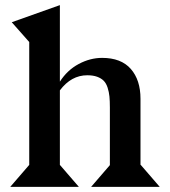

<svg xmlns="http://www.w3.org/2000/svg" viewBox="-20 -730 664 750"><path d="M213.9 -710V-411.1Q242.7 -456.1 287.4 -480Q332 -503.9 378.9 -503.9Q453.1 -503.9 491 -460.7Q528.8 -417.5 528.8 -344.2V-85.9H529.8L604 0H335.9L409.2 -85V-310.1Q409.2 -335.4 407.5 -353Q405.8 -370.6 400.4 -387.5Q395 -404.3 385.3 -414.3Q375.5 -424.3 359.4 -430.2Q343.3 -436 320.8 -436Q258.3 -436 213.9 -377V-85.9L288.1 0H20L94.2 -85.9V-565.9L25.9 -643.1Z"/></svg>

Font: Bluu Next
Style: Bold
Weight: 700
Designer: Jean-Baptiste Morizot, Igor Stepanchenko (Cyrillic)
Foundry: Igor Stepanchenko
Version: Version 1.005